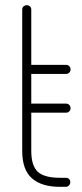

<svg xmlns="http://www.w3.org/2000/svg" viewBox="-20 -723 316 743"><path d="M212 0Q141 0 103.5 -33Q66 -66 66 -139V-686Q66 -694 71.5 -698.5Q77 -703 83 -703Q90 -703 95.5 -698.5Q101 -694 101 -686V-472H236Q243 -472 248 -467Q253 -462 253 -454Q253 -447 248 -442Q243 -437 236 -437H101V-322H236Q243 -322 248 -317Q253 -312 253 -304Q253 -297 248 -292Q243 -287 236 -287H101V-139Q101 -82 126 -58.5Q151 -35 212 -35H235Q242 -35 247 -30.5Q252 -26 252 -18Q252 -11 247 -5.5Q242 0 235 0Z"/></svg>

Font: Dosis ExtraLight ExtraLight
Style: Regular
Weight: 250
Version: Version 3.001; ttfautohint (v1.8.2)